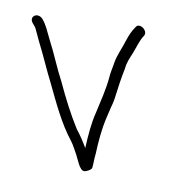

<svg xmlns="http://www.w3.org/2000/svg" viewBox="-90 -567 616 611"><g transform="rotate(10 218.5 -262.0)"><path d="M-22.6 -454C-16.7 -446.6 -12.1 -443.3 -7.9 -432C-3.7 -422.7 1.4 -411.7 7.6 -399C26.5 -362.6 48.3 -311.4 67.2 -275C94.8 -217.4 123.6 -155.2 161 -108C171.5 -94.8 178.5 -79 186.7 -65C193 -54.1 204.8 -19 219.3 -19C228.5 -19 241.7 -27.6 243.5 -33C245.5 -48.1 244.5 -64.3 246.7 -80C248 -119.3 252.2 -163 260.2 -197L268.4 -232C271.4 -242 273.7 -252 275.4 -262C279.8 -297 284.7 -332 291.4 -364C293 -382.9 300.5 -398.6 307 -414.5C315.7 -436 320.8 -458.7 332.7 -476C344 -493.7 310.7 -517.2 301.1 -498C291.3 -483.8 285.7 -471.3 279.6 -453C272.1 -427.3 259.2 -402.7 254.5 -375C253.1 -362.6 247.9 -343.9 247.2 -329C243.7 -287 233.6 -249.9 225 -210C215.8 -174.6 212.7 -134.3 210.7 -92C198 -113.3 189.3 -126.8 173.5 -147C146.2 -190.4 121.6 -238.4 99.2 -287C78.9 -324.5 59.3 -374.2 39.6 -411C26.7 -436.8 19.8 -456.1 4.1 -474C-13.5 -491.6 -39.2 -473.9 -22.6 -454Z"/></g></svg>

Font: CiSf OpenHand
Style: OpObl
Weight: 400
Foundry: Cannot Into Space Fonts
Version: Version 0.7892